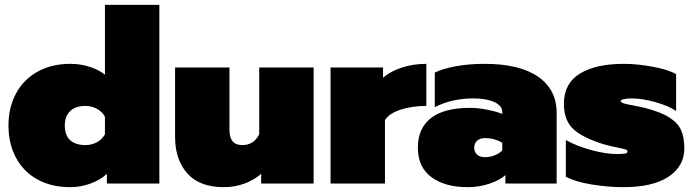

<svg xmlns="http://www.w3.org/2000/svg" viewBox="-20 -759 2865 794"><path d="M15 -240Q15 -315 46.5 -373Q78 -431 136 -463Q194 -495 271 -495Q313 -495 351.5 -482.5Q390 -470 414 -450V-739H639V0H422V-40Q395 -15 354.5 0Q314 15 271 15Q193 15 135.5 -16.5Q78 -48 46.5 -106Q15 -164 15 -240ZM414 -204V-276Q403 -297 381 -309Q359 -321 333 -321Q293 -321 270.5 -300Q248 -279 248 -239Q248 -199 270.5 -179Q293 -159 333 -159Q359 -159 381 -171Q403 -183 414 -204Z M704 -193V-480H929V-221Q929 -159 982 -159Q1030 -159 1052 -204V-480H1277V0H1060V-40Q1030 -14 990 0.5Q950 15 906 15Q805 15 754.5 -42Q704 -99 704 -193Z M1347 -480H1564V-437Q1592 -463 1640 -479Q1688 -495 1743 -495V-321Q1684 -321 1636.5 -305.5Q1589 -290 1572 -262V0H1347Z M1708 -148Q1708 -229 1762.5 -271Q1817 -313 1924 -313Q1956 -313 1994 -305.5Q2032 -298 2057 -288V-296Q2057 -322 2024 -337Q1991 -352 1937 -352Q1850 -352 1778 -316V-459Q1811 -475 1865 -485Q1919 -495 1984 -495Q2128 -495 2205 -442Q2282 -389 2282 -292V0H2070V-35Q2047 -14 2004.5 0.5Q1962 15 1914 15Q1820 15 1764 -26.5Q1708 -68 1708 -148ZM2057 -137V-169Q2024 -188 1986 -188Q1965 -188 1953 -177Q1941 -166 1941 -148Q1941 -131 1952.5 -120Q1964 -109 1986 -109Q2007 -109 2026.5 -117Q2046 -125 2057 -137Z M2320 -28V-180Q2362 -156 2423 -139Q2484 -122 2532 -122Q2555 -122 2565 -124Q2575 -126 2575 -133Q2575 -138 2566 -141Q2557 -144 2542 -147Q2506 -154 2478 -162Q2387 -190 2349.5 -226.5Q2312 -263 2312 -330Q2312 -414 2378 -454.5Q2444 -495 2560 -495Q2614 -495 2679.5 -483Q2745 -471 2776 -452V-300Q2746 -321 2691 -336.5Q2636 -352 2593 -352Q2573 -352 2560 -349Q2547 -346 2547 -341Q2547 -336 2558 -332Q2569 -328 2593 -324Q2640 -315 2646 -313Q2712 -296 2747.5 -273.5Q2783 -251 2796.5 -221Q2810 -191 2810 -145Q2810 -72 2745 -28.5Q2680 15 2558 15Q2495 15 2427.5 4Q2360 -7 2320 -28Z"/></svg>

Font: Prompt Black
Style: Regular
Weight: 900
Designer: Katatrad Team
Foundry: CadsonDemak
Version: Version 1.000